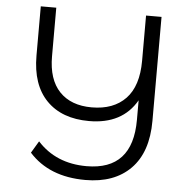

<svg xmlns="http://www.w3.org/2000/svg" viewBox="-55 -754 898 914"><g transform="rotate(5 394.0 -297.5)"><path d="M606 -700H680V-203Q680 -53 602 26Q524 105 386 105Q213 105 117 -2L151 -59Q240 39 386 39Q606 39 606 -201V-295Q538 -176 379 -176Q249 -176 176 -250.5Q103 -325 103 -465V-700H177V-468Q177 -357 232 -299.5Q287 -242 386 -242Q490 -242 548 -302.5Q606 -363 606 -484Z"/></g></svg>

Font: Montserrat Alternates
Style: Regular
Weight: 400
Designer: Julieta Ulanovsky
Foundry: Julieta Ulanovsky
Version: Version 7.200;PS 007.200;hotconv 1.0.88;makeotf.lib2.5.64775